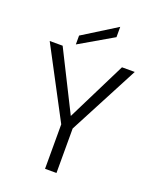

<svg xmlns="http://www.w3.org/2000/svg" viewBox="-165 -1009 894 1103"><g transform="rotate(20 282.0 -457.0)"><path d="M22 -699.2H101.1L283.2 -335.9L463.9 -699.2H542L317.9 -272V0H248V-272ZM169.9 -731.9V-786.1L375 -914.1V-851.1Z"/></g></svg>

Font: Poppins Light
Style: Regular
Weight: 300
Designer: Ninad Kale (Devanagari), Jonny Pinhorn (Latin)
Foundry: Indian Type Foundry
Version: 4.004